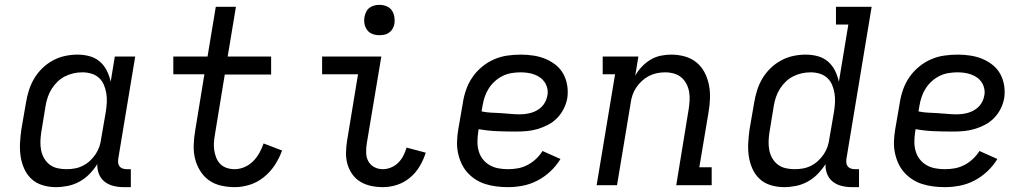

<svg xmlns="http://www.w3.org/2000/svg" viewBox="-20 -763 4240 791"><path d="M210 8Q210 8 210 8Q210 8 210 8Q182 8 155.5 0Q129 -8 110 -25.5Q91 -43 80 -67.5Q69 -92 65 -118.5Q61 -145 62.5 -173.5Q64 -202 68 -230L87 -340Q91 -365 99 -390.5Q107 -416 120.5 -439Q134 -462 154 -481.5Q174 -501 198 -514Q222 -527 248 -532.5Q274 -538 299 -538Q325 -538 349 -531.5Q373 -525 391 -509.5Q409 -494 420 -472Q431 -450 436 -426L453 -530H537L467 -108Q466 -99 467 -91Q468 -83 473 -77Q478 -71 486 -68.5Q494 -66 502 -66H519V8H490Q468 8 447.5 3Q427 -2 411 -14.5Q395 -27 387.5 -46.5Q380 -66 381 -87Q367 -65 348.5 -46Q330 -27 307 -14.5Q284 -2 259 3Q234 8 210 8ZM254 -66Q271 -66 288 -69Q305 -72 321 -80Q337 -88 350.5 -100.5Q364 -113 374 -128Q384 -143 389.5 -159.5Q395 -176 397 -193L416 -303Q419 -322 420 -341Q421 -360 418 -378.5Q415 -397 408 -413.5Q401 -430 388 -442Q375 -454 357 -459.5Q339 -465 320 -465Q301 -465 283 -461Q265 -457 248 -448.5Q231 -440 217 -426.5Q203 -413 193 -397Q183 -381 177 -363.5Q171 -346 168 -328L150 -218Q147 -199 146.5 -180Q146 -161 149.5 -143.5Q153 -126 162 -110.5Q171 -95 185 -84.5Q199 -74 217 -70Q235 -66 254 -66Z M947 8Q918 8 890 1.5Q862 -5 840.5 -20.5Q819 -36 804.5 -59.5Q790 -83 783.5 -109.5Q777 -136 778 -165.5Q779 -195 784 -224L822 -457H694V-530H835L869 -735H952L918 -530H1097V-456H906L866 -212Q863 -195 861.5 -178Q860 -161 862.5 -144.5Q865 -128 871 -113Q877 -98 888 -87Q899 -76 914.5 -71Q930 -66 947 -66Q967 -66 987 -74.5Q1007 -83 1022.5 -98.5Q1038 -114 1048.5 -133Q1059 -152 1066 -172L1142 -143Q1131 -112 1112.5 -83.5Q1094 -55 1067.5 -33.5Q1041 -12 1009.5 -2Q978 8 947 8Z M1558 8Q1533 8 1509 3Q1485 -2 1465 -14Q1445 -26 1431.5 -45Q1418 -64 1411.5 -86.5Q1405 -109 1405.5 -134Q1406 -159 1410 -184L1455 -457H1307V-530H1551L1491 -172Q1488 -153 1488.5 -133.5Q1489 -114 1497.5 -98.5Q1506 -83 1522 -74.5Q1538 -66 1558 -66Q1574 -66 1591 -73Q1608 -80 1621 -93Q1634 -106 1642 -122Q1650 -138 1655 -155L1734 -134Q1725 -105 1709 -78Q1693 -51 1669 -31Q1645 -11 1616 -1.5Q1587 8 1558 8ZM1543 -618Q1528 -618 1514.5 -623Q1501 -628 1492.5 -639.5Q1484 -651 1481.5 -665.5Q1479 -680 1482 -695Q1484 -705 1489 -715Q1494 -725 1503 -731.5Q1512 -738 1522.5 -740.5Q1533 -743 1543 -743Q1558 -743 1572 -737.5Q1586 -732 1594 -720.5Q1602 -709 1604.5 -694.5Q1607 -680 1605 -665Q1603 -655 1597.5 -645Q1592 -635 1583 -628.5Q1574 -622 1563.5 -620Q1553 -618 1543 -618Z M2073 8Q2049 8 2025 5Q2001 2 1979 -5Q1957 -12 1938 -24.5Q1919 -37 1904.5 -53.5Q1890 -70 1880.5 -91Q1871 -112 1866.5 -135Q1862 -158 1863 -182Q1864 -206 1868 -230L1887 -340Q1891 -367 1900.5 -394Q1910 -421 1926.5 -445Q1943 -469 1966 -488Q1989 -507 2015.5 -518.5Q2042 -530 2070 -534Q2098 -538 2125 -538Q2152 -538 2178 -534Q2204 -530 2227 -520.5Q2250 -511 2269.5 -495.5Q2289 -480 2301 -458Q2313 -436 2317 -410Q2321 -384 2317 -358Q2313 -336 2302.5 -315Q2292 -294 2275.5 -277Q2259 -260 2238 -249Q2217 -238 2195 -231.5Q2173 -225 2151 -223Q2129 -221 2107 -221Q2068 -221 2029 -222.5Q1990 -224 1952 -231L1950 -218Q1947 -198 1947 -178Q1947 -158 1952.5 -139.5Q1958 -121 1969.5 -106.5Q1981 -92 1997.5 -82.5Q2014 -73 2033.5 -69.5Q2053 -66 2073 -66Q2093 -66 2113 -69.5Q2133 -73 2152.5 -83Q2172 -93 2188 -108Q2204 -123 2215 -141L2289 -108Q2272 -80 2247.5 -57Q2223 -34 2194 -19Q2165 -4 2134 2Q2103 8 2073 8ZM2120 -292Q2132 -292 2144.5 -293.5Q2157 -295 2169 -298.5Q2181 -302 2192.5 -308.5Q2204 -315 2213 -324.5Q2222 -334 2227.5 -345.5Q2233 -357 2235 -369Q2238 -383 2235 -397.5Q2232 -412 2224.5 -423.5Q2217 -435 2206 -443Q2195 -451 2181.5 -456Q2168 -461 2153.5 -463Q2139 -465 2125 -465Q2107 -465 2088 -462Q2069 -459 2051.5 -450.5Q2034 -442 2019 -428.5Q2004 -415 1993.5 -398.5Q1983 -382 1977 -364Q1971 -346 1968 -328L1964 -304Q1983 -300 2002.5 -299Q2022 -298 2042 -297Q2062 -296 2081.5 -294Q2101 -292 2120 -292Z M2438 0 2514 -457H2463V-530H2610L2597 -451Q2608 -471 2624 -488Q2640 -505 2660 -517Q2680 -529 2702 -533.5Q2724 -538 2745 -538Q2774 -538 2801 -530.5Q2828 -523 2849 -506Q2870 -489 2882.5 -465Q2895 -441 2900.5 -414Q2906 -387 2905 -358Q2904 -329 2899 -300L2861 -74H2912V0H2766L2817 -312Q2820 -331 2821 -349Q2822 -367 2819 -384.5Q2816 -402 2808 -417.5Q2800 -433 2787 -444Q2774 -455 2756.5 -460Q2739 -465 2720 -465Q2703 -465 2686 -461.5Q2669 -458 2653.5 -450Q2638 -442 2624.5 -429.5Q2611 -417 2601 -402Q2591 -387 2585.5 -370.5Q2580 -354 2578 -337L2522 0Z M3210 8Q3210 8 3210 8Q3210 8 3210 8Q3182 8 3155.5 0Q3129 -8 3110 -25.5Q3091 -43 3080 -67.5Q3069 -92 3065 -118.5Q3061 -145 3062.5 -173.5Q3064 -202 3068 -230L3087 -340Q3091 -365 3099 -390.5Q3107 -416 3120.5 -439Q3134 -462 3154 -481.5Q3174 -501 3198 -514Q3222 -527 3248 -532.5Q3274 -538 3299 -538Q3325 -538 3349 -531.5Q3373 -525 3391 -509.5Q3409 -494 3420 -472Q3431 -450 3436 -426L3475 -662H3424V-735H3571L3467 -108Q3466 -99 3467 -91Q3468 -83 3473 -77Q3478 -71 3486 -68.5Q3494 -66 3502 -66H3519V8H3490Q3468 8 3447.5 3Q3427 -2 3411 -14.5Q3395 -27 3387.5 -46.5Q3380 -66 3381 -87Q3367 -65 3348.5 -46Q3330 -27 3307 -14.5Q3284 -2 3259 3Q3234 8 3210 8ZM3254 -66Q3271 -66 3288 -69Q3305 -72 3321 -80Q3337 -88 3350.5 -100.5Q3364 -113 3374 -128Q3384 -143 3389.5 -159.5Q3395 -176 3397 -193L3416 -303Q3419 -322 3420 -341Q3421 -360 3418 -378.5Q3415 -397 3408 -413.5Q3401 -430 3388 -442Q3375 -454 3357 -459.5Q3339 -465 3320 -465Q3301 -465 3283 -461Q3265 -457 3248 -448.5Q3231 -440 3217 -426.5Q3203 -413 3193 -397Q3183 -381 3177 -363.5Q3171 -346 3168 -328L3150 -218Q3147 -199 3146.5 -180Q3146 -161 3149.5 -143.5Q3153 -126 3162 -110.5Q3171 -95 3185 -84.5Q3199 -74 3217 -70Q3235 -66 3254 -66Z M3873 8Q3849 8 3825 5Q3801 2 3779 -5Q3757 -12 3738 -24.5Q3719 -37 3704.5 -53.5Q3690 -70 3680.5 -91Q3671 -112 3666.5 -135Q3662 -158 3663 -182Q3664 -206 3668 -230L3687 -340Q3691 -367 3700.5 -394Q3710 -421 3726.5 -445Q3743 -469 3766 -488Q3789 -507 3815.5 -518.5Q3842 -530 3870 -534Q3898 -538 3925 -538Q3952 -538 3978 -534Q4004 -530 4027 -520.5Q4050 -511 4069.5 -495.5Q4089 -480 4101 -458Q4113 -436 4117 -410Q4121 -384 4117 -358Q4113 -336 4102.5 -315Q4092 -294 4075.5 -277Q4059 -260 4038 -249Q4017 -238 3995 -231.5Q3973 -225 3951 -223Q3929 -221 3907 -221Q3868 -221 3829 -222.5Q3790 -224 3752 -231L3750 -218Q3747 -198 3747 -178Q3747 -158 3752.5 -139.5Q3758 -121 3769.5 -106.5Q3781 -92 3797.5 -82.5Q3814 -73 3833.5 -69.5Q3853 -66 3873 -66Q3893 -66 3913 -69.5Q3933 -73 3952.5 -83Q3972 -93 3988 -108Q4004 -123 4015 -141L4089 -108Q4072 -80 4047.5 -57Q4023 -34 3994 -19Q3965 -4 3934 2Q3903 8 3873 8ZM3920 -292Q3932 -292 3944.5 -293.5Q3957 -295 3969 -298.5Q3981 -302 3992.5 -308.5Q4004 -315 4013 -324.5Q4022 -334 4027.5 -345.5Q4033 -357 4035 -369Q4038 -383 4035 -397.5Q4032 -412 4024.5 -423.5Q4017 -435 4006 -443Q3995 -451 3981.5 -456Q3968 -461 3953.5 -463Q3939 -465 3925 -465Q3907 -465 3888 -462Q3869 -459 3851.5 -450.5Q3834 -442 3819 -428.5Q3804 -415 3793.5 -398.5Q3783 -382 3777 -364Q3771 -346 3768 -328L3764 -304Q3783 -300 3802.5 -299Q3822 -298 3842 -297Q3862 -296 3881.5 -294Q3901 -292 3920 -292Z"/></svg>

Font: Iosevka Slab Extended
Style: Italic
Weight: 400
Width: 7
Italic angle: -9°
Monospace: yes
Designer: Belleve Invis
Foundry: Belleve Invis
Version: Version 11.1.0; ttfautohint (v1.8.3)